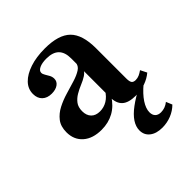

<svg xmlns="http://www.w3.org/2000/svg" viewBox="-174 -546 863 863"><g transform="rotate(-45 257.0 -115.0)"><path d="M297.6 -208.1V-312.9Q297.6 -352.4 277.8 -371.8Q258.1 -391.1 217.7 -391.1Q190.3 -391.1 173.4 -383.1Q156.5 -375 156.5 -362.1Q156.5 -354 162.5 -344.4Q168.5 -334.7 174.2 -324.2Q179.8 -313.7 179.8 -301.6Q179.8 -283.9 164.5 -273Q149.2 -262.1 124.2 -262.1Q96 -262.1 79.4 -277.8Q62.9 -293.5 62.9 -321Q62.9 -353.2 85.9 -377Q108.9 -400.8 150 -414.5Q191.1 -428.2 245.2 -428.2Q332.3 -428.2 370.6 -390.3Q408.9 -352.4 408.9 -266.1V-208.1ZM167.7 11.3Q112.1 11.3 79.8 -16.9Q47.6 -45.2 47.6 -92.7Q47.6 -129.8 65.7 -153.2Q83.9 -176.6 112.1 -191.1Q140.3 -205.6 172.2 -214.9Q204 -224.2 232.7 -233.1Q261.3 -241.9 279.8 -254Q298.4 -266.1 298.4 -286.3L302.4 -240.3Q296.8 -225.8 281 -215.7Q265.3 -205.6 245.6 -197.6Q225.8 -189.5 207.3 -178.6Q188.7 -167.7 176.6 -151.6Q164.5 -135.5 164.5 -109.7Q164.5 -83.1 179.4 -67.7Q194.4 -52.4 221 -52.4Q246 -52.4 267.3 -65.3Q288.7 -78.2 304.8 -104.8L305.6 -66.1Q280.6 -26.6 246 -7.7Q211.3 11.3 167.7 11.3ZM408.9 -73.4Q408.9 -54 414.5 -46.4Q420.2 -38.7 433.9 -38.7Q446 -38.7 456.9 -43.5Q467.7 -48.4 479 -56.5L494.4 -25.8Q473.4 -8.1 446 1.6Q418.5 11.3 384.7 11.3Q339.5 11.3 318.5 -7.7Q297.6 -26.6 297.6 -66.9V-208.1H408.9ZM367.7 197.6Q329.8 197.6 307.7 180.2Q285.5 162.9 285.5 133.1Q285.5 109.7 300.8 86.3Q316.1 62.9 347.6 39.5Q379 16.1 427.4 -8.9H452.4Q452.4 -5.6 450.4 -4.4Q448.4 -3.2 446.8 -1.6Q412.1 27.4 393.5 55.6Q375 83.9 375 107.3Q375 125 384.7 134.7Q394.4 144.4 412.1 144.4Q438.7 144.4 460.5 126.6L472.6 155.6Q452.4 175.8 425 186.7Q397.6 197.6 367.7 197.6Z"/></g></svg>

Font: Playfair 9pt
Style: Bold
Weight: 700
Designer: Claus Eggers Sørensen
Foundry: Claus Eggers Sørensen
Version: Version 2.203